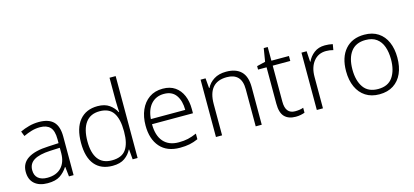

<svg xmlns="http://www.w3.org/2000/svg" viewBox="-63 -1302 3713 1721"><g transform="rotate(-15 1793.5 -441.0)"><path d="M276 -607Q366 -607 410 -563Q454 -519 454 -424V-66H411L401 -156H398Q369 -111 327.5 -83.5Q286 -56 212 -56Q135 -56 91 -94.5Q47 -133 47 -205Q47 -285 112 -326.5Q177 -368 301 -373L398 -378V-415Q398 -493 366.5 -526Q335 -559 274 -559Q233 -559 195 -548Q157 -537 119 -519L101 -565Q139 -583 183.5 -595Q228 -607 276 -607ZM308 -331Q206 -326 156.5 -295.5Q107 -265 107 -205Q107 -155 137.5 -129.5Q168 -104 222 -104Q305 -104 351 -151.5Q397 -199 398 -283V-335Z M815 -56Q708 -56 650.5 -124.5Q593 -193 593 -327Q593 -464 653 -536Q713 -608 820 -608Q887 -608 928.5 -578.5Q970 -549 991 -507H995Q994 -530 992.5 -558.5Q991 -587 991 -611V-826H1048V-66H1002L994 -159H991Q970 -116 928 -86Q886 -56 815 -56ZM822 -105Q914 -105 953 -161Q992 -217 992 -323V-332Q992 -442 953.5 -500.5Q915 -559 826 -559Q740 -559 696 -498.5Q652 -438 652 -326Q652 -218 694 -161.5Q736 -105 822 -105Z M1425 -608Q1493 -608 1538.5 -576.5Q1584 -545 1607.5 -490Q1631 -435 1631 -364V-325H1251Q1251 -219 1300.5 -162.5Q1350 -106 1442 -106Q1491 -106 1528 -114.5Q1565 -123 1609 -142V-90Q1569 -72 1530 -64Q1491 -56 1440 -56Q1320 -56 1256 -129Q1192 -202 1192 -328Q1192 -409 1219.5 -472Q1247 -535 1299 -571.5Q1351 -608 1425 -608ZM1424 -560Q1351 -560 1305.5 -511Q1260 -462 1253 -372H1572Q1572 -456 1535.5 -508Q1499 -560 1424 -560Z M2013 -608Q2104 -608 2152 -561Q2200 -514 2200 -414V-66H2144V-410Q2144 -486 2109 -522.5Q2074 -559 2007 -559Q1832 -559 1832 -356V-66H1775V-598H1821L1829 -506H1833Q1854 -550 1900 -579Q1946 -608 2013 -608Z M2521 -105Q2543 -105 2563 -108Q2583 -111 2598 -117V-71Q2583 -65 2561 -60.5Q2539 -56 2514 -56Q2447 -56 2411 -93Q2375 -130 2375 -214V-552H2296V-584L2375 -603L2395 -725H2432V-598H2595V-552H2432V-217Q2432 -105 2521 -105Z M2930 -607Q2969 -607 3002 -599L2993 -546Q2961 -555 2927 -555Q2854 -555 2811 -501Q2768 -447 2768 -358V-66H2711V-598H2759L2765 -499H2768Q2788 -544 2829 -575.5Q2870 -607 2930 -607Z M3530 -333Q3530 -249 3502.5 -187Q3475 -125 3421.5 -90.5Q3368 -56 3291 -56Q3217 -56 3164 -90Q3111 -124 3082.5 -186.5Q3054 -249 3054 -333Q3054 -462 3118 -535Q3182 -608 3295 -608Q3371 -608 3423.5 -573.5Q3476 -539 3503 -477Q3530 -415 3530 -333ZM3113 -333Q3113 -230 3156.5 -167.5Q3200 -105 3292 -105Q3385 -105 3428 -168Q3471 -231 3471 -333Q3471 -399 3453 -450Q3435 -501 3396 -530Q3357 -559 3294 -559Q3204 -559 3158.5 -499Q3113 -439 3113 -333Z"/></g></svg>

Font: Noto Sans Malayalam UI Light
Style: Regular
Weight: 300
Designer: Jelle Bosma - Monotype Design Team
Foundry: Monotype Imaging Inc.
Version: Version 2.104; ttfautohint (v1.8.4.7-5d5b)